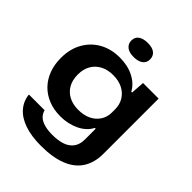

<svg xmlns="http://www.w3.org/2000/svg" viewBox="-249 -857 1167 1167"><g transform="rotate(45 334.0 -274.0)"><path d="M312 177Q229 177 170 156.5Q111 136 78 97.5Q45 59 40 8H175Q181 32 198.5 48.5Q216 65 246 73Q276 81 314 81Q363 81 398.5 69Q434 57 454 30Q474 3 474 -40V-132H467Q443 -85 388.5 -59Q334 -33 269 -33Q212 -33 166 -51.5Q120 -70 87.5 -103.5Q55 -137 37.5 -183.5Q20 -230 20 -287Q20 -364 52.5 -421.5Q85 -479 141.5 -510.5Q198 -542 273 -542Q341 -542 392.5 -515.5Q444 -489 468 -444H475L481 -532H615V-57Q615 18 581.5 70.5Q548 123 480.5 150Q413 177 312 177ZM317 -138Q365 -138 400 -155Q435 -172 454.5 -202.5Q474 -233 474 -271V-299Q474 -340 454.5 -371.5Q435 -403 400.5 -420.5Q366 -438 319 -438Q272 -438 237 -419.5Q202 -401 183 -367.5Q164 -334 164 -288Q164 -241 183 -207.5Q202 -174 236.5 -156Q271 -138 317 -138ZM329 -603Q289 -603 268.5 -620Q248 -637 248 -664Q248 -695 270.5 -710Q293 -725 329 -725Q370 -725 390 -708.5Q410 -692 410 -664Q410 -634 388 -618.5Q366 -603 329 -603Z"/></g></svg>

Font: Mona Sans Expanded SemiBold
Style: Regular
Weight: 600
Width: 7
Designer: Deni Anggara
Foundry: GitHub
Version: Version 2.000